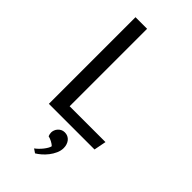

<svg xmlns="http://www.w3.org/2000/svg" viewBox="-296 -787 1121 1121"><g transform="rotate(45 264.0 -226.5)"><path d="M102.1 0V-715.3H197.8V-75.7H493.7L479 0ZM225.1 245.1Q235.4 237.8 246.1 227.3Q256.8 216.8 265.9 205.3Q274.9 193.8 281.2 182.9Q287.6 171.9 289.1 163.1Q284.7 158.7 278.3 154.3Q272 149.9 264.6 146Q257.3 142.1 249.5 139.2Q241.7 136.2 234.9 134.8Q232.4 129.4 231 121.8Q229.5 114.3 229.5 108.9Q229.5 99.6 233.2 89.6Q236.8 79.6 243.9 71.3Q251 63 261.5 57.4Q272 51.8 286.1 51.8Q299.8 51.8 311 57.1Q322.3 62.5 330.1 72Q337.9 81.5 342 94.2Q346.2 106.9 346.2 121.1Q346.2 143.6 336.4 165.3Q326.7 187 312 205.8Q297.4 224.6 280.5 239Q263.7 253.4 249.5 261.7Z"/></g></svg>

Font: Proza Libre
Style: Regular
Weight: 400
Designer: Jasper de Waard
Foundry: Jasper de Waard
Version: Version 1.000; ttfautohint (v1.4.1.8-43bc)